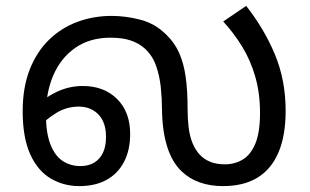

<svg xmlns="http://www.w3.org/2000/svg" viewBox="-20 -620 1053 652"><path d="M249 12Q196 12 152 -14Q108 -40 82.5 -96.5Q57 -153 57 -242Q57 -323 81 -384Q105 -445 147 -485.5Q189 -526 243.5 -546Q298 -566 359 -566Q407 -566 457 -553Q507 -540 545 -502Q573 -475 588.5 -440Q604 -405 610.5 -359Q617 -313 617 -252Q617 -217 620.5 -188Q624 -159 633 -136Q642 -113 658 -95Q673 -79 694 -70.5Q715 -62 744 -62Q777 -62 804 -78Q831 -94 847 -132Q863 -170 863 -237Q863 -303 847 -359Q831 -415 802.5 -461.5Q774 -508 738 -547L816 -600Q878 -521 914 -434Q950 -347 950 -244Q950 -159 925.5 -102Q901 -45 854 -16.5Q807 12 737 12Q694 12 658.5 -0.5Q623 -13 597 -38Q565 -68 548 -121Q531 -174 530 -250Q530 -286 526 -324Q522 -362 510 -396.5Q498 -431 472 -455Q452 -473 424 -482.5Q396 -492 355 -492Q286 -492 237 -458.5Q188 -425 162 -366.5Q136 -308 136 -232Q136 -168 151.5 -129Q167 -90 193.5 -73Q220 -56 253 -56Q280 -56 299.5 -67.5Q319 -79 329.5 -101Q340 -123 340 -155Q340 -205 314 -231.5Q288 -258 247 -258Q207 -258 172 -237Q137 -216 108 -184L93 -248Q123 -283 167.5 -305.5Q212 -328 261 -328Q333 -328 377.5 -284Q422 -240 422 -165Q422 -110 401 -70Q380 -30 341.5 -9Q303 12 249 12Z"/></svg>

Font: ltamil25
Style: Book
Weight: 400
Designer: Jelle Bosma - Monotype Design Team
Foundry: Monotype Imaging Inc.
Version: Version 2.003